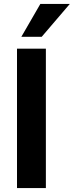

<svg xmlns="http://www.w3.org/2000/svg" viewBox="-20 -951 373 971"><path d="M66 0V-705H212V0ZM88 -765 184 -931H333L191 -765Z"/></svg>

Font: Nunito Sans 10pt Condensed ExtraBold
Style: Regular
Weight: 800
Width: 3
Designer: Vernon Adams
Foundry: Vernon Adams
Version: Version 3.101;gftools[0.9.27]